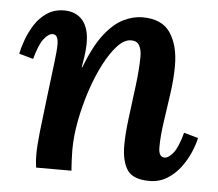

<svg xmlns="http://www.w3.org/2000/svg" viewBox="-43 -558 699 617"><g transform="rotate(5 306.0 -250.0)"><path d="M460 11Q407 11 388.5 -17Q370 -45 370 -96Q370 -135 377 -188Q384 -241 390.5 -294Q397 -347 397 -386Q397 -406 389.5 -420Q382 -434 363 -434Q341 -434 319 -410.5Q297 -387 276.5 -347.5Q256 -308 240 -259.5Q224 -211 214.5 -161Q205 -111 205 -66Q205 -52 206 -32Q207 -12 208 0H94Q92 -16 91.5 -23.5Q91 -31 91 -41Q91 -70 96 -115.5Q101 -161 109 -226Q118 -301 123 -340.5Q128 -380 128 -400Q128 -432 110 -432Q97 -432 82 -413.5Q67 -395 54 -347L8 -360Q12 -380 21.5 -406Q31 -432 46.5 -456Q62 -480 85.5 -495.5Q109 -511 140 -511Q179 -511 200.5 -485Q222 -459 221 -408Q220 -385 217.5 -368.5Q215 -352 212 -334H214Q241 -405 271 -443Q301 -481 332 -496Q363 -511 393 -511Q456 -511 483 -470.5Q510 -430 510 -365Q510 -322 503 -273.5Q496 -225 489.5 -179.5Q483 -134 483 -100Q483 -68 502 -68Q515 -68 530 -86.5Q545 -105 558 -153L604 -140Q600 -120 589 -94Q578 -68 560 -44Q542 -20 517 -4.5Q492 11 460 11Z"/></g></svg>

Font: Lora SemiBold
Style: Italic
Weight: 600
Italic angle: -3°
Designer: Olga Karpushina, Alexei Vanyashin (Cyrillic)
Foundry: Cyreal
Version: Version 3.011; ttfautohint (v1.8.4.7-5d5b)